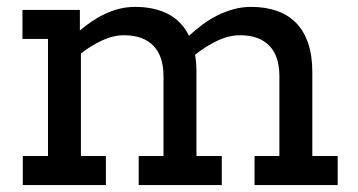

<svg xmlns="http://www.w3.org/2000/svg" viewBox="-20 -535 1036 555"><path d="M44.9 -506.3H210.9V-446.8Q227.5 -460.9 245.8 -473.4Q264.2 -485.8 284.2 -495.1Q304.2 -504.4 325.7 -509.8Q347.2 -515.1 370.6 -515.1Q425.3 -515.1 465.1 -494.9Q504.9 -474.6 526.4 -431.6Q544.4 -448.2 564.9 -463.6Q585.4 -479 607.9 -490.2Q630.4 -501.5 655 -508.3Q679.7 -515.1 706.1 -515.1Q746.6 -515.1 779.3 -503.9Q812 -492.7 835 -469.7Q857.9 -446.8 870.4 -410.9Q882.8 -375 882.8 -326.2V-84H956.1V0H715.8V-84H787.6V-314.9Q787.6 -373 758.3 -403.1Q729 -433.1 673.8 -433.1Q641.1 -433.1 607.2 -416.7Q573.2 -400.4 543.9 -376.5Q545.9 -364.7 546.9 -352.3Q547.9 -339.8 547.9 -326.2V-84H621.1V0H380.9V-84H452.6V-314.9Q452.6 -373 423.1 -403.1Q393.6 -433.1 338.9 -433.1Q307.1 -433.1 274.9 -418Q242.7 -402.8 213.9 -380.4V-84H286.1V0H45.9V-84H118.7V-422.4H44.9Z"/></svg>

Font: Twentytwelve Slab
Style: TwentytwelveSlab
Weight: 400
Designer: Domenico Catapano
Version: Version 1.00 2012